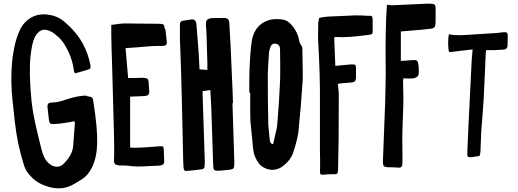

<svg xmlns="http://www.w3.org/2000/svg" viewBox="-20 -837 2832 1049"><path d="M354 183Q291 205 215 173Q175 157 146 124Q123 101 112 69Q74 -50 61 -173Q45 -316 44 -336Q37 -457 53 -550Q65 -625 89 -674Q112 -721 154 -743Q196 -765 248 -756Q296 -749 332 -718Q399 -661 432 -599Q463 -542 474 -481Q476 -467 473 -463Q470 -459 456 -455L390 -436L384 -448Q376 -524 331 -596Q320 -615 298.5 -635Q277 -655 258 -665Q200 -695 169 -631Q155 -603 147 -532Q137 -441 152 -287Q155 -261 159 -235Q163 -209 169.5 -179Q176 -149 180 -130Q184 -111 193.5 -74Q203 -37 206 -24Q218 27 239 48Q250 60 265 68Q300 83 325 60Q376 12 380 -41L389 -161Q389 -167 387 -175Q382 -174 365 -170.5Q348 -167 339 -166Q309 -161 272 -159Q257 -159 253 -164Q249 -169 247 -184Q246 -195 243.5 -216Q241 -237 240 -247Q238 -264 243.5 -270.5Q249 -277 266 -277Q296 -277 334 -291Q412 -317 454 -314L457 -311Q476 -309 482 -304.5Q488 -300 490 -282Q513 -137 511 -56Q509 24 483 77Q461 120 434 138Q379 174 354 183Z M675 68Q667 67 653.5 67Q640 67 632 67Q614 65 608 59Q602 53 603 35Q605 3 603 -94Q601 -161 597.5 -296Q594 -431 592 -499Q591 -524 589.5 -573Q588 -622 588 -646V-701Q597 -702 612 -704Q627 -706 638 -707.5Q649 -709 659 -709Q723 -709 851 -707Q868 -707 873 -702.5Q878 -698 880 -681L884 -675Q885 -664 887.5 -643Q890 -622 891 -612Q893 -598 888.5 -592.5Q884 -587 869 -586Q859 -586 839 -586Q819 -586 809 -585Q794 -584 765 -581.5Q736 -579 722 -578L666 -574L680 -411H725L748 -412Q770 -412 770 -411Q782 -410 786.5 -405.5Q791 -401 792 -388L795 -343Q797 -326 791 -319.5Q785 -313 766 -312L691 -309V-31Q717 -28 775 -32Q852 -38 854 -38Q867 -39 870.5 -35.5Q874 -32 875 -18Q876 -8 876 12.5Q876 33 877 43Q879 62 861 66Q853 68 846 68Q830 68 793 70.5Q756 73 728.5 72.5Q701 72 675 68Z M998 97Q991 98 987.5 93.5Q984 89 983 81Q981 57 981 45Q980 -15 977 -135Q974 -255 973 -315Q972 -367 968.5 -470.5Q965 -574 963 -626V-704Q963 -721 980 -724L1021 -730Q1050 -736 1053 -706Q1058 -651 1066 -541Q1068 -511 1070 -458L1113 -455V-490Q1111 -586 1109 -634Q1109 -645 1107.5 -667Q1106 -689 1105 -700Q1104 -720 1111 -728Q1118 -736 1138 -738Q1159 -739 1201 -739Q1218 -739 1225 -733Q1232 -727 1233 -710Q1236 -668 1240 -584Q1248 -416 1251 -332Q1252 -322 1252 -302Q1252 -282 1253 -272L1250 -275Q1254 -173 1260 39Q1261 76 1255.5 83Q1250 90 1217 92Q1212 92 1196.5 94Q1181 96 1172 96Q1156 96 1151 91.5Q1146 87 1145 71Q1143 16 1139.5 -94Q1136 -204 1134 -259Q1133 -283 1129 -345L1087 -339V-319L1099 47Q1099 50 1098.5 57Q1098 64 1098 68Q1098 87 1082 88Q1040 94 998 97Z M1467 91Q1449 91 1428 81.5Q1407 72 1396 58Q1367 21 1363 -24L1348 -177Q1347 -194 1347 -331H1342Q1342 -431 1343 -451Q1347 -557 1355 -609Q1365 -677 1412 -709.5Q1459 -742 1531 -729Q1550 -724 1565 -709Q1597 -678 1610 -635Q1611 -631 1613 -622Q1615 -613 1616.5 -608Q1618 -603 1621 -596.5Q1624 -590 1629 -585Q1632 -581 1632 -567Q1635 -416 1634 -402Q1625 -258 1610 -113Q1606 -80 1583 -6Q1568 41 1518 76Q1494 91 1467 91ZM1471 -49Q1474 -55 1476 -63L1475 -62Q1477 -72 1482 -92.5Q1487 -113 1490.5 -129Q1494 -145 1495 -160Q1505 -276 1510 -391Q1511 -391 1511 -480L1510 -568Q1510 -593 1488 -598Q1465 -603 1457 -578Q1452 -566 1450 -551Q1443 -455 1443 -428Q1443 -290 1446 -152Q1447 -139 1454 -71Q1456 -52 1471 -49ZM1628 -587 1631 -583 1629 -585Z M1728 95Q1729 95 1729 42L1728 -10V-304Q1729 -425 1718 -620Q1717 -641 1719 -713L1723 -738Q1741 -746 1809 -748Q1885 -752 1923 -753Q1961 -753 1998 -750L1997 -752Q2009 -751 2012.5 -747Q2016 -743 2016 -731V-668Q2016 -655 2013.5 -652Q2011 -649 1997 -647Q1879 -630 1813 -635Q1812 -635 1806 -632L1812 -477Q1873 -483 1896 -485Q1916 -486 1920.5 -482.5Q1925 -479 1925 -459V-417Q1925 -400 1919 -393.5Q1913 -387 1897 -386Q1887 -385 1867 -383.5Q1847 -382 1837 -381L1826 -378Q1831 -333 1831 -324Q1831 -160 1830 -78L1827 87Q1827 107 1822 111.5Q1817 116 1797 115H1782Q1768 115 1752 117Q1736 119 1732 115.5Q1728 112 1728 95Z M2158 79Q2155 79 2143 78Q2131 77 2124 77H2102Q2083 76 2077.5 70.5Q2072 65 2072 46Q2073 2 2079 -137Q2085 -276 2086 -351Q2088 -436 2087 -504.5Q2086 -573 2087.5 -658.5Q2089 -744 2094 -811Q2100 -811 2108 -809.5Q2116 -808 2120 -808Q2152 -809 2217 -812.5Q2282 -816 2315 -817H2327Q2348 -817 2354 -812Q2360 -807 2360 -789Q2360 -776 2360 -754Q2361 -707 2357 -694.5Q2353 -682 2333 -680Q2309 -677 2282 -674.5Q2255 -672 2221.5 -669.5Q2188 -667 2170 -665V-504Q2180 -504 2205.5 -506.5Q2231 -509 2245 -509Q2253 -509 2258 -505Q2263 -501 2265 -490.5Q2267 -480 2267.5 -472.5Q2268 -465 2268 -448Q2268 -443 2268 -440Q2268 -432 2265.5 -426Q2263 -420 2258 -416.5Q2253 -413 2247.5 -411Q2242 -409 2233 -408.5Q2224 -408 2217.5 -408Q2211 -408 2200.5 -408.5Q2190 -409 2184 -409Q2182 -399 2182 -393Q2184 -331 2184 -301Q2184 -264 2181 -189.5Q2178 -115 2178 -79Q2178 -59 2178.5 -19Q2179 21 2179 40Q2179 64 2175.5 71.5Q2172 79 2158 79Z M2555 22Q2541 23 2536.5 19Q2532 15 2533 1L2539 -140L2557 -506Q2557 -509 2562 -567L2434 -552Q2429 -564 2428.5 -597.5Q2428 -631 2433 -650Q2463 -642 2525 -646Q2583 -649 2699 -657Q2705 -658 2716 -659.5Q2727 -661 2732 -661H2734Q2754 -663 2754 -646Q2754 -606 2753 -586Q2751 -568 2733 -566L2676 -563H2636Q2634 -551 2634 -549Q2633 -520 2630.5 -466Q2628 -412 2626 -368Q2624 -324 2622 -285Q2620 -252 2615 -192.5Q2610 -133 2609 -114Q2608 -96 2607 -61Q2606 -26 2605 -9Q2604 4 2602.5 9Q2601 14 2596.5 15.5Q2592 17 2579 18Q2575 18 2567 20Q2559 22 2555 22Z"/></svg>

Font: Because We Connect
Style: Regular
Weight: 400
Designer: Liz Wetzel, Aaron Williamson, Russ McMullin
Foundry: Red Hat
Version: Version 1.000